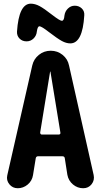

<svg xmlns="http://www.w3.org/2000/svg" viewBox="-20 -1000 540 1020"><path d="M322.3 -917Q325.2 -939.5 340.8 -954.6Q356.4 -969.7 377 -969.7Q399.4 -969.7 414.6 -955.1Q429.7 -940.4 427.7 -918Q418.9 -769.5 353.5 -769.5Q332 -769.5 308.6 -782.2Q285.2 -794.9 239.3 -830.1Q200.2 -860.4 189.5 -860.4Q179.7 -860.4 175.8 -833Q173.8 -810.5 158.2 -795.4Q142.6 -780.3 121.1 -780.3Q98.6 -780.3 84 -794.9Q69.3 -809.6 70.3 -832Q80.1 -980.5 143.6 -980.5Q166 -980.5 189.9 -967.8Q213.9 -955.1 258.8 -919.9Q297.9 -889.6 308.6 -889.6Q320.3 -889.6 322.3 -917ZM292 -285.2Q296.9 -285.2 299.3 -288.1Q301.8 -291 300.8 -295.9L248 -619.1Q248 -620.1 247.1 -620.1Q246.1 -620.1 246.1 -619.1L193.4 -295.9Q193.4 -291 195.8 -288.1Q198.2 -285.2 202.1 -285.2ZM346.7 -652.3 477.5 -70.3Q483.4 -43 466.8 -21.5Q450.2 0 421.9 0Q391.6 0 367.7 -20Q343.8 -40 337.9 -71.3L324.2 -159.2Q323.2 -169.9 310.5 -169.9H182.6Q171.9 -169.9 169.9 -159.2L155.3 -69.3Q150.4 -39.1 127 -19.5Q103.5 0 74.2 0Q46.9 0 29.8 -21Q12.7 -42 18.6 -68.4L151.4 -652.3Q159.2 -686.5 186.5 -708.5Q213.9 -730.5 249.5 -730.5Q285.2 -730.5 312.5 -708.5Q339.8 -686.5 346.7 -652.3Z"/></svg>

Font: Rounded-X Mgen+ 1m bold
Style: Bold
Weight: 700
Designer: [Source Han Sans]
Ryoko NISHIZUKA  (kana & ideographs); Paul D. Hunt (Latin, Greek & Cyrillic); Wenlong ZHANG  (bopomofo
Version: Version 1.059.20150602